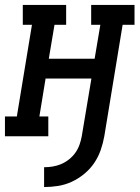

<svg xmlns="http://www.w3.org/2000/svg" viewBox="-44 -550 564 775"><path d="M134 205V125Q152 125 169.5 122Q187 119 203.5 112Q220 105 235 93Q250 81 260.5 66Q271 51 277 34Q283 17 286 0L325 -233H140L115 -80H151V0H-24V-80H24L85 -450H48V-530H223V-450H176L153 -313H338L361 -450H324V-530H499V-450H451L377 0Q372 28 362.5 55.5Q353 83 336.5 107.5Q320 132 296.5 151.5Q273 171 246 183.5Q219 196 190.5 200.5Q162 205 134 205Z"/></svg>

Font: Iosevka Curly Slab MdObl
Style: Regular
Weight: 500
Italic angle: -9°
Monospace: yes
Designer: Belleve Invis
Foundry: Belleve Invis
Version: Version 11.0.0; ttfautohint (v1.8.3)